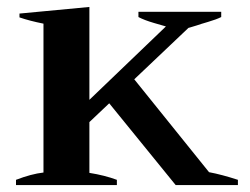

<svg xmlns="http://www.w3.org/2000/svg" viewBox="-20 -532 718 552"><path d="M664 -15V0H485L294 -235L237 -181V-35Q281 -28 316 -15V0H26V-15Q70 -32 105 -36V-464Q65 -472 36 -482V-493L237 -512V-245L457 -456Q450 -458 422.5 -466Q395 -474 378 -483V-498H616V-483Q602 -476 578 -469Q554 -462 546 -459Q520 -451 522 -452L366 -304L581 -37Q618 -30 664 -15Z"/></svg>

Font: Trirong SemiBold
Style: Regular
Weight: 600
Designer: Katatrad Team
Foundry: CadsonDemak
Version: Version 1.001